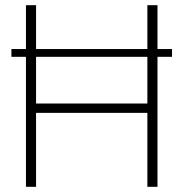

<svg xmlns="http://www.w3.org/2000/svg" viewBox="-20 -720 706 740"><path d="M24 -501V-531H80V-700H119V-531H548V-700H587V-531H643V-501H587V0H548V-285H119V0H80V-501ZM119 -321H548V-501H119Z"/></svg>

Font: Georama ExtraLight
Style: Regular
Weight: 250
Version: Version 1.001